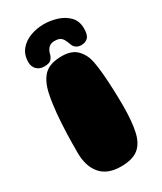

<svg xmlns="http://www.w3.org/2000/svg" viewBox="-198 -852 793 937"><g transform="rotate(-30 198.5 -383.0)"><path d="M196 12Q120 12 82.5 -32Q45 -76 45 -151.5Q45 -179 45.2 -206.5Q45.5 -234 46.5 -261.2Q47.5 -288.5 49 -315.5Q50.5 -342.5 53 -369Q55.5 -395.5 59 -420.8Q62.5 -446 67.5 -470Q80.5 -534 112.5 -566.8Q144.5 -599.5 213.5 -599.5Q269 -599.5 297.8 -569.5Q326.5 -539.5 335 -495Q338 -479.5 340.5 -460.5Q343 -441.5 344.8 -420Q346.5 -398.5 348 -375.8Q349.5 -353 350.2 -330Q351 -307 351.5 -284.5Q352 -262 352 -241.5Q352 -151 339.2 -95.2Q326.5 -39.5 293 -13.8Q259.5 12 196 12ZM115 -598Q89 -598 73.2 -614Q57.5 -630 57.5 -654.5Q57.5 -696.5 80 -724Q102.5 -751.5 138.5 -765Q174.5 -778.5 214.5 -778.5Q252.5 -778.5 289.5 -766.8Q326.5 -755 351 -729.5Q375.5 -704 375.5 -662.5Q375.5 -624.5 360.8 -611.2Q346 -598 324.5 -598Q307.5 -598 295.5 -606.2Q283.5 -614.5 278 -631.5Q272 -649.5 265 -660.5Q258 -671.5 247.5 -676.5Q237 -681.5 219.5 -681.5Q199 -681.5 186.5 -669.8Q174 -658 169 -636.5Q165.5 -621.5 155 -609.8Q144.5 -598 115 -598Z"/></g></svg>

Font: Gluten Black
Style: Regular
Weight: 900
Designer: Tyler Finck
Foundry: Etcetera Type Company
Version: Version 1.300